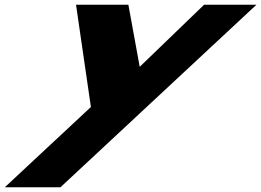

<svg xmlns="http://www.w3.org/2000/svg" viewBox="-28 -533 1105 813"><path d="M836.2 -513 563.6 -250 515.6 -513H293.9L356.9 -80L-7.6 260H227.9L1057.9 -513Z"/></svg>

Font: Hussar
Style: BdSuprExtOblFive
Weight: 700
Foundry: Cannot Into Space Fonts
Version: Version 2.00